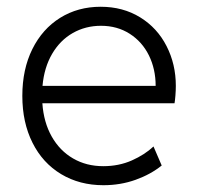

<svg xmlns="http://www.w3.org/2000/svg" viewBox="-20 -543 588 571"><path d="M46.4 -257.8Q46.4 -336.9 76.2 -397Q106 -457 158.9 -490Q211.9 -522.9 279.3 -522.9Q345.7 -522.9 396.7 -491.5Q447.8 -460 475.3 -406Q502.9 -352.1 502.9 -287.6Q502.9 -274.4 501.7 -259Q500.5 -243.7 499 -235.8H106Q109.9 -179.2 133.8 -137Q157.7 -94.7 197.3 -71.8Q236.8 -48.8 287.1 -48.8Q333.5 -48.8 372.1 -65.9Q410.6 -83 436.5 -107.4L460.9 -50.8Q428.2 -24.4 383.3 -8.3Q338.4 7.8 287.6 7.8Q216.8 7.8 161.9 -25.1Q106.9 -58.1 76.7 -118.4Q46.4 -178.7 46.4 -257.8ZM442.9 -287.6Q442.9 -337.4 422.9 -378.2Q402.8 -418.9 365.7 -442.6Q328.6 -466.3 280.3 -466.3Q234.4 -466.3 196.5 -444.8Q158.7 -423.3 135 -382.8Q111.3 -342.3 106.4 -287.6Z"/></svg>

Font: Reddit Sans Light
Style: Regular
Weight: 300
Designer: Stephen Hutchings
Foundry: Reddit
Version: Version 1.013